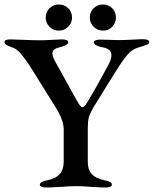

<svg xmlns="http://www.w3.org/2000/svg" viewBox="-20 -828 683 853"><path d="M157 -7Q157 -21 189 -27Q263 -40 263 -109V-253Q263 -289 236 -337L115 -531Q94 -564 73.5 -588.5Q53 -613 30 -619Q14 -625 7 -629.5Q0 -634 0 -641Q0 -653 26 -653Q43 -653 85 -651Q131 -649 159 -649Q178 -649 212 -651Q242 -653 255 -653Q267 -653 275 -650Q283 -647 283 -641Q283 -628 252 -620Q231 -615 222 -609Q213 -603 213 -591Q213 -578 225 -555L321 -382Q337 -352 346 -352Q351 -352 356.5 -358Q362 -364 373 -382Q404 -433 459 -535Q475 -563 475 -582Q475 -600 461.5 -608.5Q448 -617 429 -619Q418 -621 407.5 -627Q397 -633 397 -640Q397 -646 405 -649Q413 -652 426 -652L469 -651Q482 -650 510 -650Q533 -650 571 -652Q601 -654 613 -654Q643 -654 643 -641Q643 -634 632.5 -629.5Q622 -625 598 -618Q572 -611 553.5 -592.5Q535 -574 510 -535L488 -501L395 -351Q379 -323 374.5 -306Q370 -289 370 -259V-109Q370 -74 388 -54.5Q406 -35 445 -27Q461 -24 469 -19.5Q477 -15 477 -8Q477 5 448 5Q430 5 410 3.5Q390 2 380 2Q350 -1 320 -1Q288 -1 256 2Q246 2 225 3.5Q204 5 186 5Q157 5 157 -7ZM183 -750Q183 -775 200 -791.5Q217 -808 241 -808Q266 -808 283 -791.5Q300 -775 300 -750Q300 -726 283 -709Q266 -692 241 -692Q217 -692 200 -709Q183 -726 183 -750ZM379 -750Q379 -775 396 -791.5Q413 -808 437 -808Q462 -808 478.5 -791.5Q495 -775 495 -750Q495 -726 478.5 -709Q462 -692 437 -692Q413 -692 396 -709Q379 -726 379 -750Z"/></svg>

Font: EB Garamond Medium
Style: Regular
Weight: 500
Designer: Georg Duffner and Octavio Pardo
Foundry: Georg Duffner
Version: Version 1.000